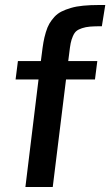

<svg xmlns="http://www.w3.org/2000/svg" viewBox="-20 -744 439 764"><path d="M81.1 0 133.3 -427.7H42L51.3 -501H142.6L146 -527.3Q149.4 -555.7 152.8 -575.4Q156.2 -595.2 162.4 -615.7Q168.5 -636.2 176.5 -649.9Q184.6 -663.6 196.5 -676.8Q208.5 -689.9 224.6 -698Q240.7 -706.1 262.2 -712.4Q283.7 -718.8 311.5 -721.4Q339.4 -724.1 374 -724.1H398.9L385.3 -639.6Q356.9 -639.6 338.9 -638.2Q320.8 -636.7 306.4 -631.8Q292 -627 284.2 -620.6Q276.4 -614.3 270.3 -600.6Q264.2 -586.9 261.2 -572Q258.3 -557.1 255.4 -531.7L251.5 -501H367.2L357.9 -427.7H242.7L189.9 0Z"/></svg>

Font: Muli
Style: Semi-BoldItalic
Weight: 600
Italic angle: -7°
Designer: Vernon Adams
Foundry: newtypography
Version: Version 2.0; ttfautohint (v1.00rc1.2-2d82) -l 8 -r 50 -G 200